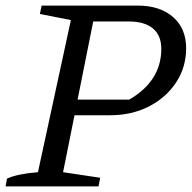

<svg xmlns="http://www.w3.org/2000/svg" viewBox="-31 -668 687 688"><path d="M-11 0 -6 -28Q31 -45 105 -51L223 -596L112 -618L118 -648H462Q542 -648 589 -607Q636 -566 636 -495Q636 -427 600 -372.5Q564 -318 502.5 -286.5Q441 -255 363 -255H236L195 -51L328 -31L322 0ZM431 -591H303L247 -311H432Q547 -378 547 -493Q547 -541 517 -566Q487 -591 431 -591Z"/></svg>

Font: Piazzolla
Style: Italic
Weight: 400
Italic angle: -11.3°
Designer: Juan Pablo del Peral
Foundry: Huerta Tipografica
Version: Version 1.330